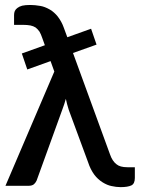

<svg xmlns="http://www.w3.org/2000/svg" viewBox="-20 -748 580 773"><path d="M492.7 -74.7H522.9V-31.7Q522.9 -8.3 508.8 -1.5Q494.1 5.4 465.8 5.4Q447.8 5.4 428.7 1Q411.6 -2.4 392.6 -14.2Q373.5 -26.4 359.9 -44.4Q344.2 -65.4 334.5 -95.2L256.8 -305.7Q250.5 -327.1 250 -329.1Q248.5 -334.5 245.1 -350.1Q243.2 -342.3 238.8 -329.1Q233.9 -314.5 231 -307.1L127.4 -21Q123 -11.7 116.7 -6.3Q108.9 0 95.7 0H2L198.7 -460L183.6 -502L89.8 -468.3L67.9 -532.7L160.6 -565.9L149.9 -595.7Q145 -610.4 138.7 -621.1Q131.3 -631.3 123.5 -637.2Q114.3 -643.1 102.5 -645.5Q89.4 -647.9 73.7 -647.9H36.6V-687.5Q36.6 -696.3 39.6 -703.6Q43 -710.9 49.8 -715.8Q57.1 -721.7 69.3 -725.1Q82 -728 101.6 -728Q120.6 -728 142.6 -724.1Q160.2 -721.2 180.7 -709.5Q198.7 -698.7 212.4 -681.6Q228.5 -660.6 236.8 -636.7L251 -598.1L346.7 -632.3L368.7 -568.4L273.9 -534.7L422.9 -126.5Q432.1 -99.6 448.7 -86.9Q462.9 -74.7 492.7 -74.7Z"/></svg>

Font: Lato-SemiBold
Style: Regular
Weight: 500
Designer: Lukasz Dziedzic with Adam Twardoch and Botio Nikoltchev
Foundry: tyPoland Lukasz Dziedzic
Version: ""